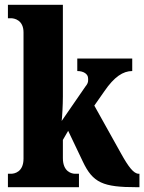

<svg xmlns="http://www.w3.org/2000/svg" viewBox="-20 -780 602 800"><path d="M13 0H309V-56H293C279 -56 242 -64 242 -121V-197L264 -235L325 -107C367 -18 409 0 550 0H561V-56H558C537 -56 515 -85 484 -141L373 -340L415 -400C456 -460 493 -484 531 -484V-536H302V-484C329 -484 347 -471 347 -454C347 -448 350 -436 337 -421L237 -276C239 -290 242 -344 242 -378V-760H13V-704H26C39 -704 78 -697 78 -645V-119C78 -63 40 -56 26 -56H13Z"/></svg>

Font: Noto Serif Hebrew ExtraCondensed Black
Style: Regular
Weight: 900
Width: 2
Designer: Monotype Design Team
Foundry: Monotype Imaging Inc.
Version: Version 2.004